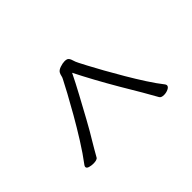

<svg xmlns="http://www.w3.org/2000/svg" viewBox="-119 -657 837 837"><g transform="rotate(45 300.0 -238.0)"><path d="M154 -236Q194 -256 243.5 -283Q293 -310 342.5 -339Q392 -368 432 -392Q463 -410 497 -429Q506 -434 506 -451Q506 -465 500 -477.5Q494 -490 485 -490Q482 -490 477 -487Q448 -464 408.5 -438.5Q369 -413 326.5 -388Q284 -363 245.5 -341.5Q207 -320 179.5 -305.5Q152 -291 144 -287Q131 -280 117 -276Q103 -272 98 -264Q95 -258 95 -249Q95 -236 100.5 -220Q106 -204 115 -199Q122 -195 130 -193.5Q138 -192 145 -188Q165 -178 203 -157.5Q241 -137 289 -109.5Q337 -82 386.5 -51Q436 -20 477 11Q482 14 485 14Q493 14 496.5 2.5Q500 -9 500 -22Q500 -31 498 -39Q496 -47 491 -50Q476 -58 459.5 -68Q443 -78 429 -86Q390 -110 341.5 -136.5Q293 -163 244 -189.5Q195 -216 154 -236Z"/></g></svg>

Font: Klee One
Style: Regular
Weight: 400
Designer: Fontworks Inc.
Foundry: Fontworks Inc.
Version: Version 1.100